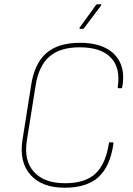

<svg xmlns="http://www.w3.org/2000/svg" viewBox="-20 -866 623 897"><path d="M282 11Q176 11 122.5 -49Q69 -109 85 -212L125 -465Q140 -568 195.5 -617Q251 -666 354 -666Q426 -666 474 -641.5Q522 -617 542.5 -570.5Q563 -524 551 -459Q551 -454 547 -454H534Q530 -454 530 -459Q544 -548 498 -596.5Q452 -645 352 -645Q260 -645 210 -601Q160 -557 146 -464L106 -213Q90 -117 138 -63.5Q186 -10 284 -10Q378 -10 426 -55Q474 -100 489 -197Q489 -201 492 -201H506Q511 -201 510 -195Q495 -89 440.5 -39Q386 11 282 11ZM354 -731Q352 -731 351.5 -733Q351 -735 352 -737L428 -842Q431 -846 434 -846H450Q452 -846 453 -844.5Q454 -843 452 -840L373 -735Q372 -733 370 -732Q368 -731 366 -731Z"/></svg>

Font: Sofia Sans Semi Condensed Thin
Style: Italic
Weight: 250
Italic angle: -9°
Version: Version 4.100